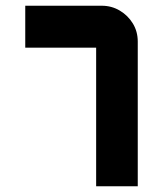

<svg xmlns="http://www.w3.org/2000/svg" viewBox="-20 -649 568 669"><path d="M315 0V-500Q319 -496 323.5 -491.5Q328 -487 332 -483H68V-629H335Q369 -629 397.5 -612Q426 -595 443 -567Q460 -539 460 -504V0Z"/></svg>

Font: Mada
Style: Bold
Weight: 700
Designer: Khaled Hosny
Version: Version 1.5